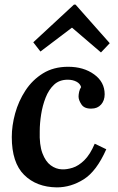

<svg xmlns="http://www.w3.org/2000/svg" viewBox="-20 -800 509 831"><path d="M275 -511Q342 -511 387.5 -478Q433 -445 433 -392Q433 -365 417.5 -347.5Q402 -330 376 -330Q345 -329 332.5 -348Q320 -367 320 -382Q320 -391 322.5 -402.5Q325 -414 331 -423Q327 -438 311 -446.5Q295 -455 273 -455Q237 -455 214 -433.5Q191 -412 177.5 -377.5Q164 -343 158 -304.5Q152 -266 152 -232Q150 -173 163.5 -137Q177 -101 199.5 -84.5Q222 -68 248 -67Q269 -66 294.5 -74Q320 -82 345 -106.5Q370 -131 390 -178L440 -154Q398 -59 342.5 -24Q287 11 226 11Q138 10 84.5 -43Q31 -96 31 -207Q31 -256 45.5 -309Q60 -362 90 -408Q120 -454 166 -482.5Q212 -511 275 -511ZM417 -573 292 -680H291L155 -577L124 -617L300 -780H307L455 -613Z"/></svg>

Font: Lora SemiBold
Style: Italic
Weight: 600
Italic angle: -3°
Designer: Olga Karpushina, Alexei Vanyashin (Cyrillic)
Foundry: Cyreal
Version: Version 3.011; ttfautohint (v1.8.4.7-5d5b)